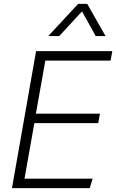

<svg xmlns="http://www.w3.org/2000/svg" viewBox="-20 -975 602 995"><path d="M107 -49H460L445 0H42L167 -710H562L553 -661H215L166 -386H498L489 -337H158ZM527 -788H476L405 -916L287 -788H230L385 -955H432Z"/></svg>

Font: Livvic Light
Style: Italic
Weight: 300
Italic angle: -10°
Designer: Jacques Le Bailly, Baron von Fonthausen
Version: Version 1.001; ttfautohint (v1.8.2)